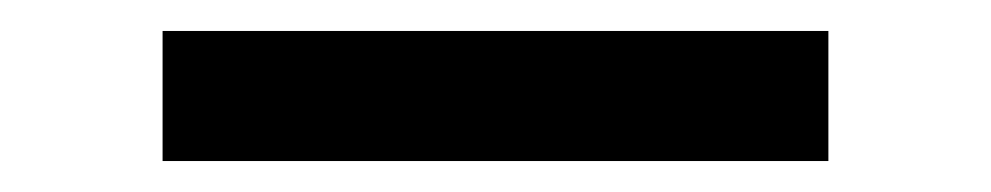

<svg xmlns="http://www.w3.org/2000/svg" viewBox="-20 -402 640 124"><path d="M85 -298V-382H515V-298Z"/></svg>

Font: Iosevka SS04 Medium Extended
Style: Regular
Weight: 500
Width: 7
Monospace: yes
Designer: Belleve Invis
Foundry: Belleve Invis
Version: Version 19.0.0; ttfautohint (v1.8.4)